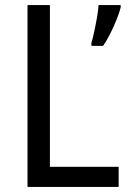

<svg xmlns="http://www.w3.org/2000/svg" viewBox="-20 -785 508 754"><path d="M88 -51V-765H176V-130H446V-51ZM454 -756Q449 -736 438 -708.5Q427 -681 413 -653Q399 -625 385 -605H339V-617Q344 -633 350 -660.5Q356 -688 361 -717Q366 -746 367 -765H454Z"/></svg>

Font: Noto Sans Tamil UI SemiCondensed
Style: Regular
Weight: 400
Width: 4
Designer: Jelle Bosma - Monotype Design Team
Foundry: Monotype Imaging Inc.
Version: Version 2.004; ttfautohint (v1.8.4.7-5d5b)